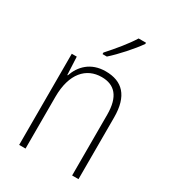

<svg xmlns="http://www.w3.org/2000/svg" viewBox="-185 -866 870 967"><g transform="rotate(30 250.0 -382.5)"><path d="M215 -615V-606H240C285 -646 344 -712 376 -758V-765H333C304 -718 259 -664 215 -615ZM80 0H117V-301C117 -437 181 -504 270 -504C345 -504 388 -459 388 -353V0H425V-359C425 -484 370 -539 273 -539C185 -539 137 -485 117 -426H114L109 -530H80Z"/></g></svg>

Font: Noto Sans Mono ExtraCondensed ExtraLight
Style: Regular
Weight: 200
Width: 2
Designer: Monotype Design Team
Foundry: Monotype Imaging Inc.
Version: Version 2.014